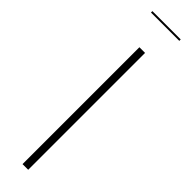

<svg xmlns="http://www.w3.org/2000/svg" viewBox="-220 -587 575 575"><g transform="rotate(45 67.0 -299.5)"><path d="M80 -495V0H56V-495ZM127 -593H7V-599H127Z"/></g></svg>

Font: Moniqa Thin Display
Style: Regular
Weight: 100
Designer: Rajesh Rajput
Foundry: Rajesh Rajput
Version: Version 1.000